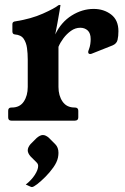

<svg xmlns="http://www.w3.org/2000/svg" viewBox="-20 -487 506 775"><path d="M203 -348Q227 -398 269.5 -424.5Q312 -451 358 -451Q399 -451 428.5 -428.5Q458 -406 458 -361Q458 -341 454.5 -326Q451 -311 435 -304L352 -271Q350 -270 348 -269.5Q346 -269 344 -269Q336 -269 336 -277Q336 -279 336.5 -281Q337 -283 338 -285Q343 -298 344.5 -309Q346 -320 346 -329Q346 -353 334 -364Q322 -375 304 -375Q284 -375 266.5 -362.5Q249 -350 236 -332.5Q223 -315 216 -298V-136Q216 -101 232.5 -77Q249 -53 281 -53H282Q296 -53 296 -40V-13Q296 0 282 0H26Q13 0 13 -13V-40Q13 -53 26 -53H28Q60 -53 76 -77Q92 -101 92 -136V-247Q92 -271 89 -293Q86 -315 75.5 -330.5Q65 -346 40 -348Q30 -349 30 -360V-390Q30 -400 43 -401Q106 -411 153 -432Q200 -453 216 -466Q219 -467 221 -467H223Q224 -467 224 -466Q224 -465 220.5 -443.5Q217 -422 212 -395Q207 -368 203 -348ZM203 95Q216 108 216 130Q216 134 215.5 139Q215 144 214 149Q210 168 195.5 188.5Q181 209 163 227Q145 245 130 256.5Q115 268 109 268Q106 268 102 266Q98 264 84 258Q107 240 120.5 219Q134 198 134 183Q134 175 128 169L103 144Q92 131 92 120Q92 108 103 95L128 70Q142 58 153 58Q165 58 178 70Z"/></svg>

Font: Young Serif
Style: Regular
Weight: 400
Designer: Bastien Sozeau
Foundry: NBR — Bastien Sozeau
Version: Version 3.004; ttfautohint (v1.8.4.7-5d5b);gftools[0.9.33]